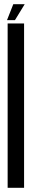

<svg xmlns="http://www.w3.org/2000/svg" viewBox="-20 -897 152 917"><path d="M16.5 0H95V-785H16.5ZM13.5 -801H51.5L98 -877H43.5Z"/></svg>

Font: Anybody UltraCondensed
Style: Regular
Weight: 400
Width: 1
Version: Version 1.113;gftools[0.9.25]